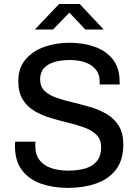

<svg xmlns="http://www.w3.org/2000/svg" viewBox="-20 -904 675 934"><path d="M310.5 10Q239.5 10 181.1 -10Q122.8 -30 87.8 -74.9Q52.8 -119.8 52.8 -194.5Q52.8 -199.2 52.8 -204.6Q52.8 -210 53.8 -214.8H152.8Q151.8 -209.2 151.8 -203.9Q151.8 -198.5 151.8 -193Q151.8 -152.2 171.8 -125.9Q191.8 -99.5 227.9 -86.8Q264 -74 311 -74Q360.5 -74 396.6 -85.1Q432.8 -96.2 452.4 -121.6Q472 -147 472 -188Q472 -225 450.1 -247.2Q428.2 -269.5 392.2 -282.9Q356.2 -296.2 313.1 -306.6Q270 -317 227.4 -329.8Q184.8 -342.5 148.8 -363.5Q112.8 -384.5 90.9 -419.5Q69 -454.5 69 -509Q69 -572.5 103.5 -613.9Q138 -655.2 194.5 -675.6Q251 -696 317.8 -696Q385.2 -696 440.5 -676.5Q495.8 -657 528.9 -615.2Q562 -573.5 562 -506.2V-493.2H464.8V-509.2Q464.8 -543 446 -565.9Q427.2 -588.8 394.9 -600.4Q362.5 -612 319.5 -612Q278.2 -612 245.4 -602.6Q212.5 -593.2 193.9 -572.6Q175.2 -552 175.2 -517.5Q175.2 -482.5 197.1 -461.6Q219 -440.8 255 -428.4Q291 -416 334.5 -405.8Q378 -395.5 421 -382.8Q464 -370 500 -348.6Q536 -327.2 557.9 -291.9Q579.8 -256.5 579.8 -201.5Q579.8 -124.8 543.6 -78.2Q507.5 -31.8 446.5 -10.9Q385.5 10 310.5 10ZM149.2 -760.2 267.5 -884.5H367.8L484.5 -760.2H395.2L301.8 -859.2H333.5L237.8 -760.2Z"/></svg>

Font: Chivo Medium
Style: Regular
Weight: 500
Designer: Hector Gatti
Foundry: Omnibus-Type
Version: Version 2.002